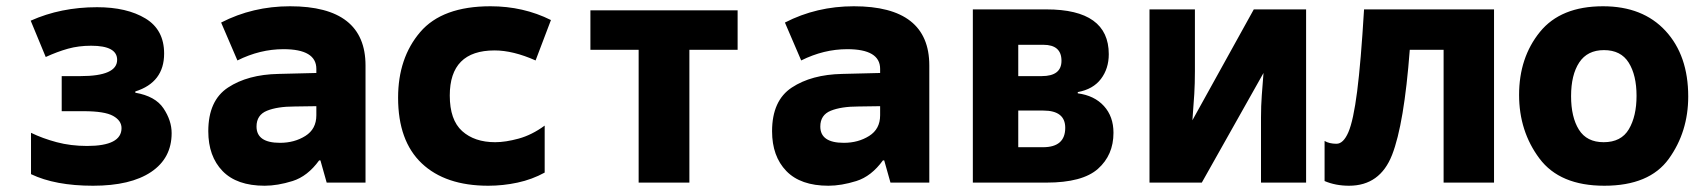

<svg xmlns="http://www.w3.org/2000/svg" viewBox="-20 -583 5440 613"><path d="M277 10Q397 10 462.5 -34Q528 -78 528 -158Q528 -198 502 -237Q476 -276 412 -287V-291Q504 -320 504 -412Q504 -488 444.5 -524Q385 -560 290 -560Q174 -560 78 -517L126 -401Q163 -418 197 -427.5Q231 -437 271 -437Q354 -437 354 -392Q354 -340 237 -340H177V-228H247Q314 -228 341 -213Q368 -198 368 -174Q368 -117 258 -117Q206 -117 161 -129Q116 -141 79 -159V-27Q156 10 277 10Z M825 10Q866 10 914 -5Q962 -20 999 -71H1003L1023 0H1147V-374Q1147 -563 906 -563Q787 -563 686 -511L738 -390Q810 -426 885 -426Q990 -426 990 -363V-350L869 -347Q771 -345 708 -303.5Q645 -262 645 -164Q645 -84 690.5 -37Q736 10 825 10ZM874 -127Q799 -127 799 -179Q799 -216 832.5 -229.5Q866 -243 921 -243L990 -244V-215Q990 -171 955 -149Q920 -127 874 -127Z M1539 10Q1586 10 1632.5 0Q1679 -10 1719 -32V-182Q1678 -152 1636 -140.5Q1594 -129 1561 -129Q1495 -129 1455.5 -164.5Q1416 -200 1416 -278Q1416 -422 1559 -422Q1618 -422 1690 -390L1739 -519Q1651 -563 1546 -563Q1392 -563 1321.5 -480.5Q1251 -398 1251 -271Q1251 -133 1326.5 -61.5Q1402 10 1539 10Z M2019 0V-424H1865V-550H2335V-424H2181V0Z M2625 10Q2666 10 2714 -5Q2762 -20 2799 -71H2803L2823 0H2947V-374Q2947 -563 2706 -563Q2587 -563 2486 -511L2538 -390Q2610 -426 2685 -426Q2790 -426 2790 -363V-350L2669 -347Q2571 -345 2508 -303.5Q2445 -262 2445 -164Q2445 -84 2490.5 -37Q2536 10 2625 10ZM2674 -127Q2599 -127 2599 -179Q2599 -216 2632.5 -229.5Q2666 -243 2721 -243L2790 -244V-215Q2790 -171 2755 -149Q2720 -127 2674 -127Z M3086 0H3321Q3436 0 3485.5 -44Q3535 -88 3535 -159Q3535 -211 3504.5 -244.5Q3474 -278 3421 -285V-289Q3470 -298 3495 -331Q3520 -364 3520 -410Q3520 -553 3321 -553H3086ZM3231 -340V-440H3311Q3369 -440 3369 -389Q3369 -340 3306 -340ZM3231 -113V-230H3311Q3381 -230 3381 -175Q3381 -113 3310 -113Z M3650 0H3817L4014 -350Q4011 -312 4008.5 -278.5Q4006 -245 4006 -208V0H4150V-553H3983L3787 -199Q3791 -250 3793 -283Q3795 -316 3795 -356V-553H3650Z M4287 10Q4386 10 4424.5 -88.5Q4463 -187 4481 -424H4589V0H4750V-553H4335Q4325 -385 4313 -291.5Q4301 -198 4285 -161Q4269 -124 4247 -124Q4224 -124 4209 -133V-5Q4244 10 4287 10Z M5102 10Q5246 10 5308 -76Q5370 -162 5370 -275Q5370 -406 5297.5 -484.5Q5225 -563 5098 -563Q4963 -563 4896.5 -481Q4830 -399 4830 -280Q4830 -164 4895 -77Q4960 10 5102 10ZM5100 -129Q5046 -129 5021 -169Q4996 -209 4996 -276Q4996 -344 5022 -383.5Q5048 -423 5101 -423Q5155 -423 5180 -383Q5205 -343 5205 -277Q5205 -212 5180.5 -170.5Q5156 -129 5100 -129Z"/></svg>

Font: Noto Sans Mono Extra
Style: Regular
Weight: 800
Designer: Monotype Design Team
Foundry: Monotype Imaging Inc.
Version: Version 1.900